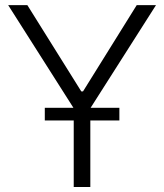

<svg xmlns="http://www.w3.org/2000/svg" viewBox="-20 -748 657 768"><path d="M12.7 -727.5H89.4L305.2 -382.3H312L526.9 -727.5H604L341.3 -314.9V0H274.9V-314.9ZM159.2 -266.1V-316.9H457.5V-266.1Z"/></svg>

Font: Inter Tight Light
Style: Regular
Weight: 300
Designer: Rasmus Andersson
Foundry: rsms
Version: Version 3.004